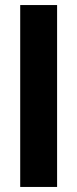

<svg xmlns="http://www.w3.org/2000/svg" viewBox="-20 -740 306 760"><path d="M60 0H206V-720H60Z"/></svg>

Font: Aspekta 650
Style: Regular
Weight: 650
Designer: Ivo Dolenc
Version: Version 2.000